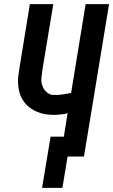

<svg xmlns="http://www.w3.org/2000/svg" viewBox="-20 -755 546 926"><path d="M183 151 224 -96H288L306 -209Q299 -207 292 -205.5Q285 -204 277.5 -203.5Q270 -203 262 -202Q254 -201 249 -201H241Q224 -201 207.5 -203Q191 -205 174.5 -210Q158 -215 144.5 -222.5Q131 -230 118.5 -240Q106 -250 96.5 -263Q87 -276 80.5 -290.5Q74 -305 71 -321Q68 -337 67 -353.5Q66 -370 68.5 -390.5Q71 -411 73 -422L124 -735H237L185 -421Q184 -413 183 -405.5Q182 -398 181 -390Q180 -382 179.5 -374Q179 -366 180 -358.5Q181 -351 183.5 -344Q186 -337 189 -330.5Q192 -324 197 -318.5Q202 -313 207.5 -308.5Q213 -304 221 -300.5Q229 -297 234 -297H241Q247 -297 253 -297Q259 -297 264.5 -297.5Q270 -298 276.5 -299Q283 -300 290.5 -301Q298 -302 303.5 -303Q309 -304 313 -305L323 -307L393 -735H506L385 0H306L281 151Z"/></svg>

Font: Iosevka Custom
Style: Bold Italic
Weight: 700
Italic angle: -9°
Designer: Belleve Invis
Foundry: Belleve Invis
Version: Version 30.3.1; ttfautohint (v1.8.3)